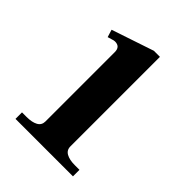

<svg xmlns="http://www.w3.org/2000/svg" viewBox="-148 -551 626 626"><g transform="rotate(45 164.5 -238.0)"><path d="M32 -30H53Q78 -30 92.5 -38Q107 -46 107 -63V-383Q107 -408 83 -408Q78 -408 69.5 -405Q61 -402 56 -401L48 -427L194 -476H222V-63Q222 -46 236.5 -38Q251 -30 275 -30H297V0H32Z"/></g></svg>

Font: Taviraj Medium
Style: Regular
Weight: 500
Designer: Katatrad Team
Foundry: CadsonDemak
Version: Version 1.001